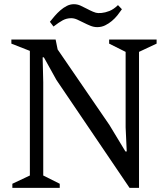

<svg xmlns="http://www.w3.org/2000/svg" viewBox="-20 -912 815 932"><path d="M654.8 -660.2V0H608.9L253.9 -523.9L192.9 -633.8H187L189.9 -513.2V-60.1L270 -20V0H40V-20L125 -60.1V-665L35.2 -700.2V-720.2H250L259.8 -671.9L511.2 -305.2L588.9 -176.8H595.2L589.8 -293.9V-660.2L509.8 -700.2V-720.2H740.2V-700.2ZM473.1 -849.1Q490.2 -850.6 511 -858.6Q531.7 -866.7 552.7 -887.2L571.8 -867.2Q562.5 -853.5 550.3 -838.1Q538.1 -822.8 522.9 -810.1Q507.8 -797.4 490.2 -788.8Q472.7 -780.3 452.1 -780.3Q435.1 -780.3 418.5 -787.1Q401.9 -793.9 386 -802Q370.1 -810.1 355 -816.9Q339.8 -823.7 325.7 -823.7Q303.7 -823.7 284.9 -813.7Q266.1 -803.7 239.7 -783.2L222.2 -806.2Q232.4 -819.3 245.4 -834.2Q258.3 -849.1 273.2 -862.1Q288.1 -875 304.4 -883.3Q320.8 -891.6 338.4 -891.6Q355.5 -891.6 370.6 -884.8Q385.7 -877.9 400.9 -869.9Q416 -861.8 431.4 -855.2Q446.8 -848.6 456.8 -848.6Q466.8 -848.6 473.1 -849.1Z"/></svg>

Font: Amethysta
Style: Regular
Weight: 400
Designer: Konstantin Vinogradov, Alexei Vanyashin
Foundry: Cyreal (www.cyreal.org)
Version: Version 1.003